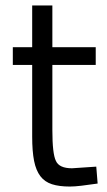

<svg xmlns="http://www.w3.org/2000/svg" viewBox="-20 -673 391 704"><path d="M331 -500V-435H172V-196Q172 -109 185 -83Q197 -56 244 -56L333 -62L338 0Q304 5 278.5 8Q253 11 236 11Q197 11 170.5 2.5Q144 -6 128 -27Q112 -48 105 -83Q98 -118 98 -172V-435H27V-500H98V-653H172V-500Z"/></svg>

Font: Sunflower Light
Style: Regular
Weight: 300
Designer: JIKJI
Foundry: JIKJI
Version: Version 1.00